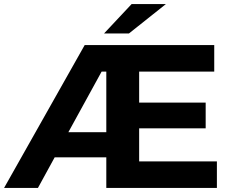

<svg xmlns="http://www.w3.org/2000/svg" viewBox="-29 -921 1129 941"><path d="M1034 -130V0H492V-150H239L157 0H-9L386 -700H1021V-570H653V-418H979V-292H653V-130ZM492 -273V-570H469L306 -273ZM616 -901H784L603 -757H481Z"/></svg>

Font: Idrija
Style: Bold
Weight: 700
Designer: Julieta Ulanovsky
Foundry: Julieta Ulanovsky
Version: Version 7.200